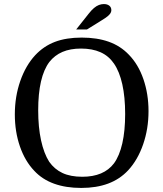

<svg xmlns="http://www.w3.org/2000/svg" viewBox="-20 -915 804 945"><path d="M711 -368Q711 -281 684.5 -204.5Q658 -128 611 -77Q570 -33 512.5 -11.5Q455 10 380 10Q304 10 246 -11Q188 -32 149 -74Q103 -122 78 -194.5Q53 -267 53 -352Q53 -439 79.5 -515.5Q106 -592 153 -643Q195 -688 250.5 -709Q306 -730 382 -730Q458 -730 515.5 -709.5Q573 -689 614 -646Q661 -598 686 -525Q711 -452 711 -368ZM168 -372Q168 -289 182 -224.5Q196 -160 222 -119Q248 -82 287.5 -63.5Q327 -45 385 -45Q491 -45 541 -111Q568 -148 582 -209.5Q596 -271 596 -354Q596 -437 582 -500Q568 -563 541 -602Q515 -640 474.5 -658Q434 -676 379 -676Q326 -676 287.5 -659.5Q249 -643 223 -610Q168 -537 168 -372ZM355 -770 416 -847Q430 -865 442.5 -875.5Q455 -886 467 -890.5Q479 -895 491 -895Q508 -895 518 -887Q528 -879 528 -865Q528 -855 520.5 -845.5Q513 -836 497 -825.5Q481 -815 455 -799L408 -770Z"/></svg>

Font: Domine
Style: Regular
Weight: 400
Designer: Pablo Impallari, Rodrigo Fuenzalida, Brenda Gallo
Foundry: Pablo Impallari, Rodrigo Fuenzalida, Brenda Gallo
Version: Version 2.000